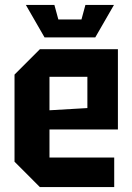

<svg xmlns="http://www.w3.org/2000/svg" viewBox="-20 -760 538 780"><path d="M39 -103V-457L142 -560H459V-234H181V-120H444V0H142ZM181 -312 335 -321V-448H181ZM327 -740H443L367 -608H161L85 -740H201L217 -681H311Z"/></svg>

Font: Tektur SemiCondensed SemiBold
Style: Regular
Weight: 600
Width: 4
Designer: Adam Jagosz
Foundry: Adam Jagosz
Version: Version 1.005;gftools[0.9.30]